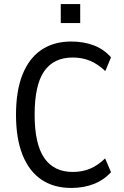

<svg xmlns="http://www.w3.org/2000/svg" viewBox="-20 -919 614 948"><path d="M332 9Q245 9 184 -32.5Q123 -74 91 -155Q59 -236 59 -352Q59 -470 91 -550.5Q123 -631 184 -672.5Q245 -714 332 -714Q393 -714 443 -695Q493 -676 528 -636L500 -568Q463 -603 424.5 -619Q386 -635 339 -635Q245 -635 198 -567Q151 -499 151 -353Q151 -208 198.5 -139Q246 -70 339 -70Q386 -70 424.5 -86Q463 -102 499 -137L528 -69Q493 -30 443 -10.5Q393 9 332 9ZM280 -805V-899H376V-805Z"/></svg>

Font: Nunito Sans 10pt Condensed Medium
Style: Regular
Weight: 500
Width: 3
Designer: Vernon Adams
Foundry: Vernon Adams
Version: Version 3.101;gftools[0.9.27]